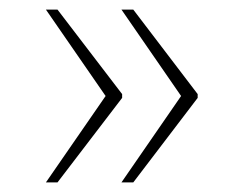

<svg xmlns="http://www.w3.org/2000/svg" viewBox="-20 -468 504 396"><path d="M231.9 -266.1 98.6 -91.8H74.7L197.8 -270L74.7 -448.2H98.6L231.9 -273.9ZM387.7 -266.1 254.9 -91.8H230.5L353.5 -270L230.5 -448.2H254.9L387.7 -273.9Z"/></svg>

Font: Koh Santepheap Thin
Style: Regular
Weight: 100
Designer: Danh Hong
Version: Version 2.002; ttfautohint (v1.8.3)